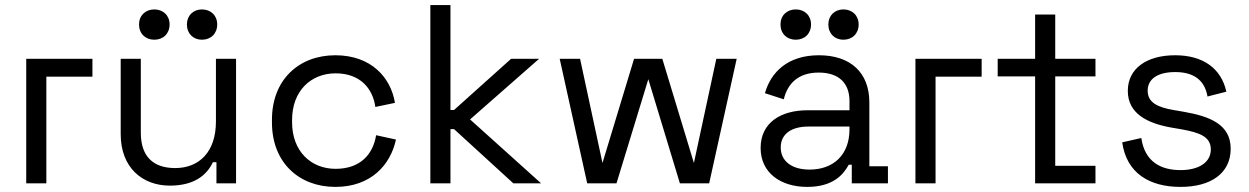

<svg xmlns="http://www.w3.org/2000/svg" viewBox="-20 -720 4903 754"><path d="M83 0H162V-419H343V-489H83Z M647 9C747 9 794 -36 816 -83H830V0H907V-489H828V-243C828 -122 761 -60 668 -60C585 -60 533 -102 533 -199V-489H454V-193C454 -62 539 9 647 9ZM526 -624C526 -588 551 -564 586 -564C621 -564 646 -588 646 -624C646 -659 621 -683 586 -683C551 -683 526 -659 526 -624ZM714 -624C714 -588 739 -564 773 -564C808 -564 833 -588 833 -624C833 -659 808 -683 773 -683C739 -683 714 -659 714 -624Z M1297 14C1438 14 1514 -74 1535 -172L1457 -189C1445 -114 1395 -57 1298 -57C1201 -57 1127 -126 1127 -240V-249C1127 -363 1201 -432 1298 -432C1395 -432 1444 -372 1454 -300L1531 -316C1515 -415 1438 -503 1297 -503C1154 -503 1048 -407 1048 -250V-239C1048 -82 1154 14 1297 14Z M1670 0H1749V-213H1763L1996 0H2105L1826 -251L2097 -489H1987L1763 -288H1749V-700H1670Z M2286 0H2401L2526 -409L2650 0H2765L2873 -489H2793L2705 -80L2581 -489H2470L2346 -80L2258 -489H2178Z M3150 14C3251 14 3292 -34 3313 -73H3325V0H3467V-67H3394V-318C3394 -435 3320 -503 3196 -503C3073 -503 3007 -436 2984 -354L3058 -330C3073 -393 3116 -435 3195 -435C3276 -435 3316 -392 3316 -323V-287H3151C3046 -287 2967 -238 2967 -139C2967 -41 3046 14 3150 14ZM3045 -624C3045 -588 3070 -564 3105 -564C3140 -564 3165 -588 3165 -624C3165 -659 3140 -683 3105 -683C3070 -683 3045 -659 3045 -624ZM3046 -141C3046 -196 3091 -223 3154 -223H3316V-212C3316 -112 3253 -54 3159 -54C3091 -54 3046 -86 3046 -141ZM3233 -624C3233 -588 3258 -564 3292 -564C3327 -564 3352 -588 3352 -624C3352 -659 3327 -683 3292 -683C3258 -683 3233 -659 3233 -624Z M3575 0H3654V-419H3835V-489H3575Z M4045 0H4282V-69H4124V-420H4282V-489H4124V-663H4045V-489H3898V-420H4045Z M4616 14C4736 14 4813 -40 4813 -136C4813 -231 4732 -263 4629 -281L4588 -288C4526 -299 4487 -317 4487 -364C4487 -411 4528 -437 4595 -437C4661 -437 4710 -411 4722 -341L4796 -360C4776 -451 4705 -503 4595 -503C4483 -503 4409 -451 4409 -363C4409 -275 4484 -236 4580 -219L4621 -212C4692 -199 4735 -183 4735 -133C4735 -83 4689 -52 4616 -52C4542 -52 4476 -82 4462 -178L4387 -161C4404 -40 4494 14 4616 14Z"/></svg>

Font: Meta Space
Style: Regular
Weight: 400
Designer: Meta Pool / Florian Karsten
Foundry: Meta Pool / Florian Karsten
Version: Version 2.000;Glyphs 3.1.1 (3137)